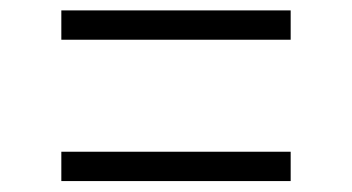

<svg xmlns="http://www.w3.org/2000/svg" viewBox="-20 -502 660 360"><path d="M95 -482.5H525V-427.5H95ZM95 -217.5H525V-162.5H95Z"/></svg>

Font: Monaspace Argon Var ExtraLight
Style: Regular
Weight: 200
Designer: Riley Cran and the Lettermatic Team
Version: Version 1.200 (Monaspace Argon Var)